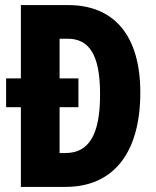

<svg xmlns="http://www.w3.org/2000/svg" viewBox="-20 -734 612 754"><path d="M248 -714H62V-426H4V-313H62V0H237C425 0 531 -133 531 -371C531 -593 429 -714 248 -714ZM245 -582C331 -582 373 -518 373 -364C373 -207 331 -133 236 -133H214V-313H288V-426H214V-582Z"/></svg>

Font: Noto Sans Georgian ExtraCondensed ExtraBold
Style: Regular
Weight: 800
Width: 2
Designer: Monotype Design Team, Akaki Razmadze
Foundry: Google LLC
Version: Version 2.005